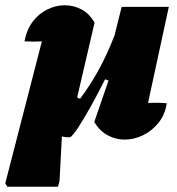

<svg xmlns="http://www.w3.org/2000/svg" viewBox="-67 -521 671 729"><path d="M153 188H-39L-47 175L92 -364Q75 -363 58.5 -363Q42 -363 26 -364Q34 -408 57 -438.5Q80 -469 112.5 -485Q145 -501 179 -501Q212 -501 242 -485.5Q272 -470 292 -435L226 -151Q231 -148 237 -146Q278 -201 309.5 -259Q341 -317 368 -387L395 -495H574L495 -130Q528 -132 566 -129Q560 -86 535 -55Q510 -24 476 -7.5Q442 9 406 9Q372 9 341.5 -7.5Q311 -24 291 -58L345 -215L332 -220Q306 -168 280 -121Q254 -74 233 -41.5Q212 -9 200 0Q183 1 168 -3L159 167Z"/></svg>

Font: Piazzolla SC Black
Style: Italic
Weight: 900
Italic angle: -11.3°
Designer: Juan Pablo del Peral
Foundry: Huerta Tipografica
Version: Version 1.330